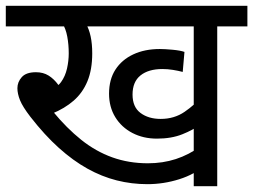

<svg xmlns="http://www.w3.org/2000/svg" viewBox="-20 -642 873 662"><path d="M265 -551 276 -561Q287 -542 292.5 -516.5Q298 -491 298 -458Q298 -402 281.5 -362Q265 -322 234 -295Q203 -268 159 -250L163 -257Q210 -200 260 -160Q310 -120 367 -99.5Q424 -79 490 -79Q541 -79 586 -93.5Q631 -108 674 -139L691 -75Q652 -41 598 -24Q544 -7 488 -7Q434 -7 382.5 -20Q331 -33 281.5 -60.5Q232 -88 183 -132Q134 -176 85 -239Q58 -274 49 -296.5Q40 -319 40 -338Q40 -359 55 -376Q70 -393 104 -393Q129 -393 147.5 -381.5Q166 -370 181 -349.5Q196 -329 209 -300L148 -331Q176 -339 190.5 -359Q205 -379 211 -405.5Q217 -432 217 -458Q217 -488 212 -515.5Q207 -543 194 -564L215 -551H0V-622H496V-551ZM729 -551V0H648V-551H461V-622H833V-551ZM668 -211Q646 -194 608.5 -179Q571 -164 521 -164Q474 -164 436.5 -183.5Q399 -203 377.5 -238Q356 -273 356 -319Q356 -368 378 -402Q400 -436 439.5 -454.5Q479 -473 531 -473Q548 -473 575 -470.5Q602 -468 616 -463L610 -394Q595 -398 576.5 -401Q558 -404 540 -404Q492 -404 464.5 -382Q437 -360 437 -316Q437 -273 464.5 -252.5Q492 -232 534 -232Q581 -232 616.5 -256.5Q652 -281 672 -306Z"/></svg>

Font: Noto Sans Ambassadori
Style: Regular
Weight: 400
Designer: Monotype Design Team
Foundry: Monotype Imaging Inc.
Version: Version 2.013